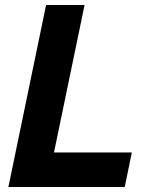

<svg xmlns="http://www.w3.org/2000/svg" viewBox="-20 -749 597 769"><path d="M13.6 0 164.6 -729H318.7L193.9 -127.1L184.6 -138.4H508L479.6 0Z"/></svg>

Font: Mona Sans ExtraLight
Style: Italic
Weight: 200
Italic angle: -11.6951°
Designer: Deni Anggara
Foundry: GitHub
Version: Version 2.000